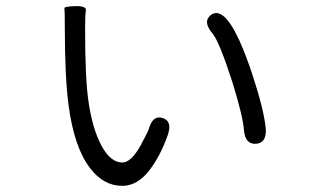

<svg xmlns="http://www.w3.org/2000/svg" viewBox="-20 -582 1040 625"><path d="M378 23Q317 23 273 -35Q221 -103 203 -241Q191 -333 191 -492Q191 -548 189.5 -554.5Q188 -561 225 -562Q262 -563 259.5 -548Q257 -533 257 -488Q257 -326 268 -252Q281 -162 310.5 -107.5Q340 -53 378 -53Q407 -53 438 -109Q463 -156 464 -161Q477 -208 509 -198Q542 -188 526 -142Q500 -69 462.5 -23Q425 23 378 23ZM814 -114Q778 -111 774 -159Q771 -203 736 -316Q693 -449 671 -474Q640 -511 665 -532Q690 -553 721 -516Q758 -471 802 -338Q839 -225 845 -165Q849 -117 814 -114Z"/></svg>

Font: Resource Han Rounded KR Normal
Style: Regular
Weight: 350
Designer: Cyano Hao (round all glyphs); Ryoko NISHIZUKA 西塚涼子 (kana, bopomofo & ideographs); Paul D. Hunt (Latin, Greek & Cyrillic)
Foundry: Cyano Hao
Version: 0.990